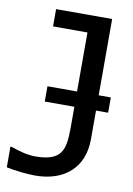

<svg xmlns="http://www.w3.org/2000/svg" viewBox="-84 -781 585 845"><g transform="rotate(10 208.5 -358.5)"><path d="M347.7 -317.9H401.9V-386.2H347.7V-727.1H97.2V-649.9H251V-386.2H118.7V-317.9H251V-225.6C251 -169.4 246.6 -136.2 230.5 -112.3C212.9 -86.4 178.2 -72.8 119.6 -72.8C84 -72.8 49.3 -82.5 9.8 -96.2H4.4V-3.9C21.5 0 43.5 3.4 69.3 6.3C95.2 8.8 116.7 10.3 132.8 10.3C263.7 10.3 347.7 -63 347.7 -189Z"/></g></svg>

Font: SG Kara
Style: Regular
Weight: 400
Designer: Damoon Khanjanzadeh
Version: Version 1.000